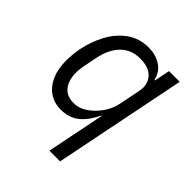

<svg xmlns="http://www.w3.org/2000/svg" viewBox="-202 -652 976 976"><g transform="rotate(45 286.0 -164.0)"><path d="M315 200 378 -112H375Q344 -48 304.5 -18Q265 12 208 12Q161 12 125.5 -12Q90 -36 70.5 -80Q51 -124 51 -185Q51 -207 53.5 -230Q56 -253 60 -275Q73 -339 103.5 -397Q134 -455 184 -491.5Q234 -528 303 -528Q350 -528 388.5 -504.5Q427 -481 438 -432H442L459 -516H536L392 200ZM229 -58Q263 -58 289 -72.5Q315 -87 337 -109Q362 -134 378.5 -164Q395 -194 402 -233L423 -338Q430 -370 420 -397.5Q410 -425 383 -441.5Q356 -458 310 -458Q247 -458 206 -417Q165 -376 150 -301L135 -226Q133 -213 131.5 -200.5Q130 -188 130 -175Q130 -142 140.5 -115.5Q151 -89 173 -73.5Q195 -58 229 -58Z"/></g></svg>

Font: IBM Plex Sans Var
Style: Italic
Weight: 400
Italic angle: -11.31°
Designer: Mike Abbink, Paul van der Laan, Pieter van Rosmalen
Foundry: Bold Monday
Version: Version 1.001